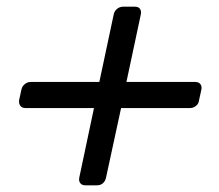

<svg xmlns="http://www.w3.org/2000/svg" viewBox="-20 -587 656 574"><path d="M235 -33Q225 -33 220 -39.5Q215 -46 217 -56L261 -264H56Q46 -264 41 -270.5Q36 -277 37 -287L44 -319Q46 -329 54 -335.5Q62 -342 72 -342H277L320 -544Q322 -554 330 -560.5Q338 -567 348 -567H383Q394 -567 398.5 -560.5Q403 -554 401 -544L358 -342H564Q574 -342 579 -335.5Q584 -329 582 -319L575 -287Q574 -277 566 -270.5Q558 -264 548 -264H342L297 -56Q295 -46 288 -39.5Q281 -33 270 -33Z"/></svg>

Font: Rubik
Style: Italic
Weight: 400
Italic angle: -12°
Designer: Hubert and Fischer
Foundry: Hubert and Fischer
Version: Version 2.300;gftools[0.9.30]